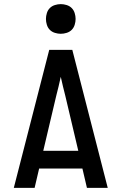

<svg xmlns="http://www.w3.org/2000/svg" viewBox="-20 -912 590 932"><path d="M47 0 219 -670H331L503 0H402L380 -94H170L148 0ZM360 -180 297 -447Q291 -470 285.5 -493Q280 -516 275 -539Q270 -516 264.5 -493Q259 -470 253 -447L190 -180ZM275 -748Q261 -748 246.5 -752.5Q232 -757 222 -767Q212 -777 207.5 -791.5Q203 -806 203 -820Q203 -834 207.5 -848.5Q212 -863 222 -873Q232 -883 246.5 -887.5Q261 -892 275 -892Q289 -892 303.5 -887.5Q318 -883 328 -873Q338 -863 342.5 -848.5Q347 -834 347 -820Q347 -806 342.5 -791.5Q338 -777 328 -767Q318 -757 303.5 -752.5Q289 -748 275 -748Z"/></svg>

Font: Lode Dark
Style: Bold
Weight: 700
Monospace: yes
Designer: Belleve Invis
Foundry: Belleve Invis
Version: Version 29.2.0; ttfautohint (v1.8.3)